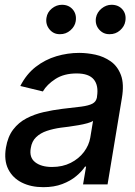

<svg xmlns="http://www.w3.org/2000/svg" viewBox="-20 -775 568 807"><path d="M162.1 11.7Q110.4 11.7 71.8 -7.6Q33.2 -26.9 14.6 -64Q-3.9 -101.1 4.9 -154.3Q12.7 -200.7 35.4 -230.5Q58.1 -260.3 91.3 -277.6Q124.5 -294.9 163.1 -303.7Q201.7 -312.5 241.2 -317.4Q291 -322.8 322 -326.9Q353 -331.1 368.7 -339.4Q384.3 -347.7 387.7 -366.7V-369.1Q395 -415.5 374.3 -440.9Q353.5 -466.3 302.2 -466.3Q249 -466.3 213.1 -443.1Q177.2 -419.9 160.2 -390.6L65.4 -413.6Q90.8 -463.4 130.1 -493.9Q169.4 -524.4 216.8 -538.6Q264.2 -552.7 313 -552.7Q345.7 -552.7 380.9 -545.2Q416 -537.6 445.1 -517.3Q474.1 -497.1 488.3 -459.5Q502.4 -421.9 492.2 -362.3L432.1 0H329.1L341.8 -74.7H337.4Q324.2 -54.7 300.3 -34.7Q276.4 -14.6 241.9 -1.5Q207.5 11.7 162.1 11.7ZM198.7 -73.2Q243.2 -73.2 277.3 -90.6Q311.5 -107.9 332.8 -136.2Q354 -164.6 359.4 -196.3L371.1 -267.1Q364.3 -261.7 347.4 -257.1Q330.6 -252.4 309.6 -248.8Q288.6 -245.1 268.3 -242.4Q248 -239.7 235.4 -238.3Q204.1 -233.9 177 -224.9Q149.9 -215.8 131.8 -198.5Q113.8 -181.2 109.4 -152.8Q102.1 -113.3 127.7 -93.3Q153.3 -73.2 198.7 -73.2ZM231.9 -631.3Q205.1 -630.9 188 -651.6Q170.9 -672.4 175.3 -700.2Q178.7 -723.6 198 -739.3Q217.3 -754.9 240.2 -754.9Q269 -754.9 285.9 -735.1Q302.7 -715.3 298.3 -686Q294.9 -664.1 275.9 -647.5Q256.8 -630.9 231.9 -631.3ZM440.4 -631.3Q414.1 -630.9 396.5 -651.1Q378.9 -671.4 383.3 -700.2Q387.7 -723.6 407 -739.3Q426.3 -754.9 448.7 -754.9Q478 -754.9 494.9 -735.1Q511.7 -715.3 506.8 -686Q503.4 -664.1 484.6 -647.5Q465.8 -630.9 440.4 -631.3Z"/></svg>

Font: Inter Tight Medium
Style: Italic
Weight: 500
Italic angle: -9.39999°
Designer: Rasmus Andersson
Foundry: rsms
Version: Version 3.004